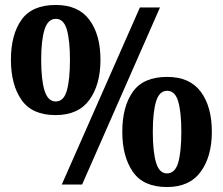

<svg xmlns="http://www.w3.org/2000/svg" viewBox="-20 -744 897 774"><path d="M204 -280Q109 -280 66.5 -341.5Q24 -403 24 -503Q24 -604 66.5 -664Q109 -724 205 -724Q296 -724 340.5 -664Q385 -604 385 -503Q385 -403 340.5 -341.5Q296 -280 204 -280ZM229 0 544 -714H625L311 0ZM205 -335Q237 -335 249.5 -379Q262 -423 262 -503Q262 -581 249.5 -624.5Q237 -668 205 -668Q173 -668 159.5 -624.5Q146 -581 146 -503Q146 -423 159.5 -379Q173 -335 205 -335ZM653 10Q558 10 515.5 -51.5Q473 -113 473 -213Q473 -314 515.5 -374Q558 -434 654 -434Q745 -434 789.5 -374Q834 -314 834 -213Q834 -113 789 -51.5Q744 10 653 10ZM653 -45Q686 -45 698.5 -89Q711 -133 711 -213Q711 -291 698.5 -334.5Q686 -378 654 -378Q622 -378 609 -334.5Q596 -291 596 -213Q596 -133 609 -89Q622 -45 653 -45Z"/></svg>

Font: Noto Serif Hebrew SemiCondensed Black
Style: Regular
Weight: 900
Width: 4
Designer: Monotype Design Team
Foundry: Monotype Imaging Inc.
Version: Version 2.004; ttfautohint (v1.8.4.7-5d5b)